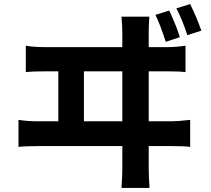

<svg xmlns="http://www.w3.org/2000/svg" viewBox="-20 -868 1040 945"><path d="M813 -816Q851 -734 865 -685L796 -662Q768 -748 745 -795ZM916 -848Q950 -778 971 -717L902 -695Q877 -772 848 -827ZM107 -643Q144 -636 206 -636H582V-708Q582 -740 578 -786H715Q712 -745 712 -708V-636H800Q846 -636 893 -643V-513Q864 -517 800 -517H712V-271H823Q855 -271 916 -278V-145Q888 -149 823 -149H712V-38Q712 0 716 57H578Q582 2 582 -36V-149H170Q105 -149 71 -145V-278Q116 -271 170 -271H267V-517H206Q140 -517 107 -513ZM393 -517V-271H582V-517Z"/></svg>

Font: Sinter Bold
Style: Regular
Weight: 700
Foundry: Adobe & rsms
Version: Version 1.000